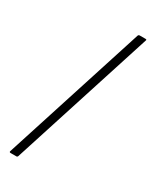

<svg xmlns="http://www.w3.org/2000/svg" viewBox="-173 -705 614 756"><g transform="rotate(30 134.0 -327.5)"><path d="M17 0Q10 0 12 -6L219 -651Q221 -655 225 -655H252Q259 -655 256 -649L49 -4Q47 0 44 0Z"/></g></svg>

Font: Sofia Sans Condensed ExtraLight
Style: Regular
Weight: 250
Version: Version 4.100